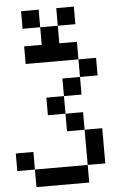

<svg xmlns="http://www.w3.org/2000/svg" viewBox="-69 -1049 805 1208"><g transform="rotate(-5 333.5 -444.5)"><path d="M333.3 -333.3H222.2V-444.4H333.3ZM444.4 -888.9H333.3V-1000H444.4ZM333.3 -777.8H444.4V-666.7H111.1V-777.8H222.2V-888.9H333.3ZM222.2 -888.9H111.1V-1000H222.2ZM555.6 0H444.4V-222.2H555.6ZM555.6 -555.6H444.4V-666.7H555.6ZM444.4 -444.4H333.3V-555.6H444.4ZM444.4 -222.2H333.3V-333.3H444.4ZM111.1 0H0V-111.1H111.1ZM444.4 111.1H111.1V0H444.4Z"/></g></svg>

Font: Pixeloid Sans
Style: Regular
Weight: 400
Designer: GGBotNet
Foundry: GGBotNet
Version: 0.5